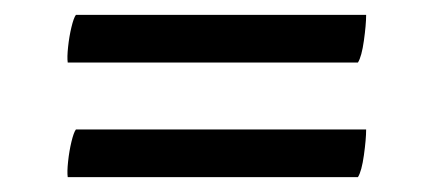

<svg xmlns="http://www.w3.org/2000/svg" viewBox="-20 -435 582 258"><path d="M71 -351Q70 -358 71.5 -372Q73 -386 76 -398.5Q79 -411 82 -415H472Q472 -402 469 -380.5Q466 -359 461 -351ZM71 -197Q70 -204 71.5 -218Q73 -232 76 -244.5Q79 -257 82 -261H472Q472 -248 469 -226.5Q466 -205 461 -197Z"/></svg>

Font: Alike
Style: Regular
Weight: 400
Designer: Sveta Sebyakina
Foundry: Cyreal (www.cyreal.org)
Version: Version 1.301; ttfautohint (v1.8.4.7-5d5b)